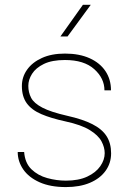

<svg xmlns="http://www.w3.org/2000/svg" viewBox="-20 -758 538 788"><path d="M250.5 9.8Q186.5 9.8 142.3 -10Q98.1 -29.8 75.4 -62.7Q52.7 -95.7 52.7 -134.3H79.1Q82.5 -88.9 109.1 -63.2Q135.7 -37.6 174.1 -27.1Q212.4 -16.6 250.5 -16.6Q302.7 -16.6 338.1 -33.2Q373.5 -49.8 391.6 -75.9Q409.7 -102.1 409.7 -129.4Q409.7 -153.3 396.5 -178Q383.3 -202.6 348.6 -224.1Q314 -245.6 248.5 -259.8Q189.5 -272.5 149.7 -289.6Q109.9 -306.6 89.8 -334.2Q69.8 -361.8 69.8 -404.8Q69.8 -441.9 91.1 -471.9Q112.3 -502 151.9 -520Q191.4 -538.1 246.6 -538.1Q305.7 -538.1 347.9 -519Q390.1 -500 412.8 -466.1Q435.5 -432.1 435.5 -387.2H408.7Q408.7 -436.5 366.9 -474.1Q325.2 -511.7 246.6 -511.7Q193.4 -511.7 160.2 -495.6Q127 -479.5 111.6 -455.1Q96.2 -430.7 96.2 -405.8Q96.2 -378.9 107.7 -356.7Q119.1 -334.5 153.6 -316.4Q188 -298.3 256.3 -282.7Q319.3 -268.6 358.9 -248.5Q398.4 -228.5 417.2 -199.5Q436 -170.4 436 -128.9Q436 -88.4 413.3 -56.9Q390.6 -25.4 349.1 -7.8Q307.6 9.8 250.5 9.8ZM320.3 -738.3H352.5L257.3 -608.4H228Z"/></svg>

Font: Heebo Thin
Style: Regular
Weight: 250
Designer: Oded Ezer
Foundry: Ezer Type House
Version: Version 3.100